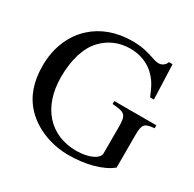

<svg xmlns="http://www.w3.org/2000/svg" viewBox="-151 -838 1025 1013"><g transform="rotate(30 361.0 -331.0)"><path d="M709 -354H453V-336C532 -330 542 -322 542 -244V-87C542 -54 486 -26 409 -26C252 -26 146 -138 146 -324C146 -423 170 -514 223 -567C266 -611 321 -636 390 -636C446 -636 498 -617 536 -581C566 -552 582 -526 607 -465H630L622 -676H600C594 -657 576 -643 555 -643C545 -643 530 -646 511 -653C466 -668 432 -676 378 -676C281 -676 199 -645 139 -590C72 -529 32 -437 32 -327C32 -229 59 -152 115 -93C181 -24 283 14 385 14C488 14 584 -11 639 -56V-256C639 -321 651 -331 709 -336Z"/></g></svg>

Font: XITS Math
Style: Regular
Weight: 400
Designer: MicroPress Inc., with final additions and corrections provided by Coen Hoffman, Elsevier (retired)
Version: Version 1.108